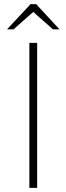

<svg xmlns="http://www.w3.org/2000/svg" viewBox="-20 -907 321 927"><path d="M13.9 -765.3H45.5L140.6 -849.5L235.6 -765.3H267.3L154.5 -887.1H127.7ZM121.8 0H159.4V-700H121.8Z"/></svg>

Font: Meinily
Style: Regular
Weight: 500
Designer: Paul Hayes
Foundry: Paul Hayes
Version: Version 1.0; ttfautohint (v1.8.4.7-5d5b)